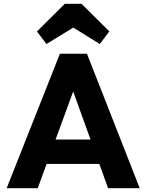

<svg xmlns="http://www.w3.org/2000/svg" viewBox="-20 -988 768 1008"><path d="M15 0 294.5 -706H436.5L713.5 0H547.5L336 -586H393L178 0ZM174 -127.5V-255.5H558.5V-127.5ZM224 -757 174 -823 320 -968H408L554 -823L504 -757L306.5 -879L422.5 -878.5Z"/></svg>

Font: Outfit Thin
Style: Regular
Weight: 100
Designer: Rodrigo Fuenzalida
Foundry: fragTYPE
Version: Version 1.000